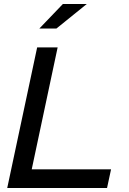

<svg xmlns="http://www.w3.org/2000/svg" viewBox="-20 -936 642 956"><path d="M16 0 165 -700H267L138 -93H533L513 0ZM176 -794 293 -916H412L261 -794Z"/></svg>

Font: Red Hat Display SemiBold
Style: Italic
Weight: 600
Italic angle: -12°
Designer: Pentagram, MCKL
Foundry: Pentagram, MCKL
Version: Version 1.023